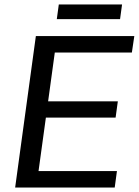

<svg xmlns="http://www.w3.org/2000/svg" viewBox="-20 -842 623 862"><path d="M48 0H495L505 -74H153L186 -314H499L509 -387H196L226 -606H572L583 -680H141ZM235 -756H519L528 -822H244Z"/></svg>

Font: Ronzino Oblique
Style: Italic
Weight: 400
Italic angle: -8°
Designer: Nunzio Mazzaferro
Foundry: Collletttivo
Version: Version 1.000;Glyphs 3.3 (3337)